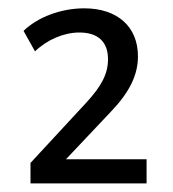

<svg xmlns="http://www.w3.org/2000/svg" viewBox="-20 -715 413 459"><path d="M52.9 -276.5H330.4V-334.3H129.4V-325.5L245.1 -448C290.2 -495.1 309.8 -536.3 309.8 -580.4C309.8 -651 260.8 -695.1 181.4 -695.1C126.5 -695.1 70.6 -674.5 36.3 -641.2L63.7 -592.2C93.1 -620.6 133.3 -637.3 169.6 -637.3C214.7 -637.3 238.2 -614.7 238.2 -573.5C238.2 -539.2 223.5 -509.8 185.3 -468.6L52.9 -325.5Z"/></svg>

Font: LL Pando Sans
Style: Regular
Weight: 400
Designer: Joshua Smith
Foundry: Joshua Smith
Version: Version 1.000;Glyphs 3.2.1 (3258)